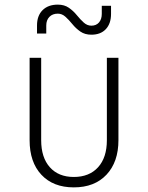

<svg xmlns="http://www.w3.org/2000/svg" viewBox="-20 -800 640 830"><path d="M299 10Q210 10 159 -44.5Q108 -99 108 -194V-550H158V-194Q158 -119 195.5 -77Q233 -35 299 -35Q366 -35 404 -77Q442 -119 442 -194V-550H492V-194Q492 -100 440.5 -45Q389 10 299 10ZM375 -650Q347 -650 327.5 -663.5Q308 -677 293 -695.5Q278 -714 263 -727.5Q248 -741 230 -741Q207 -741 193.5 -727Q180 -713 180 -690V-655H140V-690Q140 -732 164 -756Q188 -780 230 -780Q258 -780 277.5 -766.5Q297 -753 312 -734.5Q327 -716 342 -702.5Q357 -689 375 -689Q396 -689 408 -703Q420 -717 420 -740V-775H460V-740Q460 -698 437.5 -674Q415 -650 375 -650Z"/></svg>

Font: JetBrains Mono NL Thin
Style: Regular
Weight: 100
Monospace: yes
Designer: Philipp Nurullin, Konstantin Bulenkov
Foundry: JetBrains
Version: Version 2.305; ttfautohint (v1.8.4.7-5d5b)